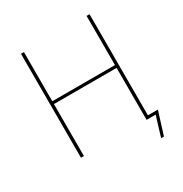

<svg xmlns="http://www.w3.org/2000/svg" viewBox="-190 -842 1065 1120"><g transform="rotate(-30 342.0 -282.5)"><path d="M110 0H130V-350H552V0H613L572 135H591L639 -19H572V-700H552V-369H130V-700H110Z"/></g></svg>

Font: Fixel Text Thin
Style: Regular
Weight: 100
Width: 4
Designer: AlfaBravo + MacPaw
Foundry: Kyrylo Tkachov, Marchela Mozhyna, Serhii Makarenko, Maria Weinstein, Zakhar Kryvoshyya
Version: Version 1.211